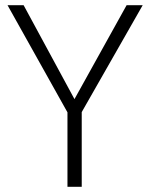

<svg xmlns="http://www.w3.org/2000/svg" viewBox="-20 -720 579 740"><path d="M240 0H295V-288L530 -700H468L267 -338L71 -700H9L240 -287Z"/></svg>

Font: NM-font
Style: Light
Weight: 500
Designer: ""
Foundry: ""
Version: ""